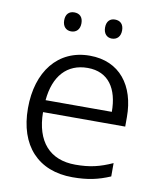

<svg xmlns="http://www.w3.org/2000/svg" viewBox="-83 -789 721 865"><g transform="rotate(10 278.0 -356.5)"><path d="M148 -680C148 -652 164 -636 187 -636C211 -636 227 -652 227 -680C227 -709 211 -723 187 -723C164 -723 148 -709 148 -680ZM335 -680C335 -652 351 -636 373 -636C397 -636 413 -652 413 -680C413 -709 397 -723 373 -723C351 -723 335 -709 335 -680ZM290 -543C144 -543 56 -429 56 -262C56 -91 150 10 307 10C377 10 425 -1 479 -24V-85C421 -59 377 -48 310 -48C193 -48 127 -122 126 -256H502V-300C502 -443 427 -543 290 -543ZM290 -487C386 -487 431 -416 431 -311H128C138 -423 196 -487 290 -487Z"/></g></svg>

Font: Noto Sans Syriac Light
Style: Regular
Weight: 300
Designer: Patrick Giasson and the Monotype Design Team
Foundry: Monotype Imaging Inc.
Version: Version 3.000